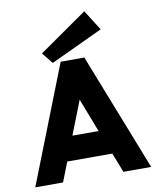

<svg xmlns="http://www.w3.org/2000/svg" viewBox="-97 -987 870 1062"><g transform="rotate(-10 338.0 -456.0)"><path d="M509 0 466 -110H213L170 0H14L273 -660H406L665 0ZM266 -246H413L340 -435ZM229 -661 179 -723 450 -912 522 -798Z"/></g></svg>

Font: Lil Grotesk Black
Style: Regular
Weight: 900
Designer: Bastien Sozeau
Foundry: NBR — Bastien Sozeau
Version: Version 3.003; ttfautohint (v1.8.4.7-5d5b);gftools[0.9.33]